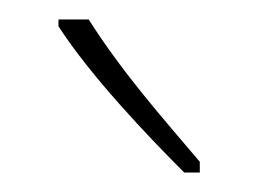

<svg xmlns="http://www.w3.org/2000/svg" viewBox="-20 -783 265 197"><path d="M71 -763H40V-756C73 -705 131 -644 169 -606H185V-617C146 -663 106 -708 71 -763Z"/></svg>

Font: Noto Sans Oriya ExtCond Thin
Style: Regular
Weight: 100
Width: 2
Designer: Amélie Bonet and Sol Matas
Foundry: Google LLC
Version: Version 2.006